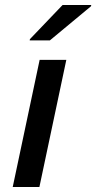

<svg xmlns="http://www.w3.org/2000/svg" viewBox="-20 -750 386 770"><path d="M31 0 139 -510H246L138 0ZM99 -588 100 -593 231 -730H346L345 -725L180 -588Z"/></svg>

Font: Saira Medium
Style: Italic
Weight: 500
Italic angle: -12°
Designer: Hector Gatti with collaboration of the Omnibus-Type team
Foundry: Omnibus-Type
Version: Version 1.100; ttfautohint (v1.8.3)